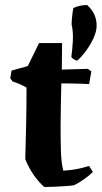

<svg xmlns="http://www.w3.org/2000/svg" viewBox="-20 -735 406 767"><path d="M157 12Q137 -5 116.5 -33.5Q96 -62 81 -99Q83 -170 84.5 -241.5Q86 -313 86 -385Q75 -392 60 -398.5Q45 -405 31 -409L21 -422L26 -453L91 -471L136 -563H228L227 -457L331 -460L345 -450L336 -399Q327 -400 306 -400.5Q285 -401 262 -401.5Q239 -402 225 -402Q224 -370 223.5 -334Q223 -298 222.5 -270Q222 -242 222 -233Q222 -174 223.5 -128.5Q225 -83 233 -53Q289 -57 336 -72L351 -48Q338 -35 317 -20Q296 -5 276 5Q264 7 242 8.5Q220 10 197 11Q174 12 157 12ZM266 -638Q266 -643 267 -657.5Q268 -672 270 -685.5Q272 -699 273 -703Q286 -709 300 -712Q314 -715 328 -715Q348 -697 357 -676.5Q366 -656 366 -633Q366 -610 354 -583.5Q342 -557 324 -532.5Q306 -508 289 -493Q283 -493 274.5 -498.5Q266 -504 265 -508Q269 -536 271 -571.5Q273 -607 266 -638Z"/></svg>

Font: Labrada
Style: Bold
Weight: 700
Designer: Mercedes Jáuregui
Foundry: Omnibus-Type Team
Version: Version 1.000; ttfautohint (v1.8.4.7-5d5b)